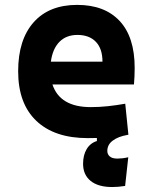

<svg xmlns="http://www.w3.org/2000/svg" viewBox="-20 -547 626 774"><path d="M432.1 207Q376 207 345.5 182.4Q314.9 157.7 314.9 113.3Q314.9 78.6 329.3 54.2Q343.8 29.8 370.6 21.5V9.3Q360.8 9.3 351.6 9.5Q342.3 9.8 334 9.8Q199.7 9.8 126.5 -59.8Q53.2 -129.4 53.2 -259.8Q53.2 -386.7 115.5 -457Q177.7 -527.3 291 -527.3Q401.9 -527.3 462.4 -462.4Q522.9 -397.5 522.9 -273.4Q522.9 -238.3 520 -206.5H191.4Q221.7 -115.2 345.7 -115.2Q380.9 -115.2 415 -118.9Q449.2 -122.6 484.9 -128.9L497.6 -3.9Q495.1 -3.4 492.7 -2.9Q456.5 3.4 434.6 19.8Q412.6 36.1 412.6 61.5Q412.6 75.2 422.6 83.7Q432.6 92.3 453.1 92.3Q462.4 92.3 473.6 91.1Q484.9 89.8 497.1 86.9L484.4 202.6Q456.5 207 432.1 207ZM185.1 -298.3H393.1Q393.1 -350.6 366.5 -378.4Q339.8 -406.2 292 -406.2Q247.1 -406.2 219.5 -378.2Q191.9 -350.1 185.1 -298.3Z"/></svg>

Font: Cascadia Code NF
Style: Bold
Weight: 700
Monospace: yes
Designer: Aaron Bell
Foundry: Saja Typeworks
Version: Version 2404.023; ttfautohint (v1.8.4)